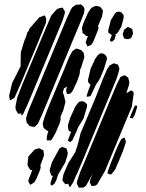

<svg xmlns="http://www.w3.org/2000/svg" viewBox="-20 -740 676 886"><path d="M370 -700 368 -680 348 -630 314 -549 199 -271 170 -202 159 -178 154 -168 148 -163 144 -156 142 -158 138 -154 133 -155 117 -158 112 -164 103 -174 100 -194 110 -227 134 -284 288 -655 306 -694 313 -706 322 -712 330 -718 348 -719 353 -720 364 -711ZM412 -551 403 -535 391 -528 383 -526 379 -536 375 -543 380 -559 386 -574H383H378L368 -583L361 -588L360 -597L358 -610L364 -631L385 -679L398 -699L404 -705L417 -711L423 -713L434 -711L443 -708L450 -699L455 -691L454 -683L451 -664L432 -619L435 -614L432 -601ZM269 -646 128 -307 109 -262 107 -258 104 -251 86 -212 77 -207 78 -212 79 -217 73 -216 64 -215 59 -223 53 -233 51 -246 59 -288 80 -343 169 -556 198 -625 217 -669 238 -693 246 -700 258 -703 269 -705 274 -696 280 -686 278 -675ZM496 -547 487 -552 488 -558 496 -578 491 -582 481 -588 479 -599 492 -648 510 -677 518 -685 532 -686 541 -682 550 -671 551 -659 540 -617 525 -592 518 -584 511 -582 515 -578 512 -570 508 -557ZM193 -655V-637L181 -608L158 -551L77 -357L47 -289L31 -279L26 -277L25 -282L22 -298L36 -357L75 -434L76 -498L92 -551L101 -573L103 -580L107 -593L111 -595L116 -608L161 -660L181 -667L187 -669ZM570 -559 559 -561 553 -562 550 -570 546 -581 551 -597 552 -602 561 -609 570 -616 577 -613 590 -606 591 -601 594 -585 587 -569 585 -564ZM236 -126 222 -101 215 -92H207H196V-98V-109L202 -133L204 -136H198L192 -141L181 -150L180 -155L177 -170L186 -201L205 -250L275 -417L298 -474L309 -495L314 -504L331 -516L340 -514L356 -508L366 -496L368 -486L369 -475L354 -427L349 -418V-416L348 -400L336 -365L316 -322L306 -309L295 -306L289 -307L286 -317L285 -325L288 -336L290 -341L285 -338L275 -332L273 -324L270 -313L275 -300L282 -270L273 -234L259 -201L260 -189L255 -170ZM459 -420 442 -379 431 -361 424 -352 401 -303 397 -296 385 -294H379L381 -302L389 -326L398 -349L396 -350L387 -361L386 -371L398 -422L419 -468L430 -484L442 -494L456 -493L465 -488L473 -476V-465ZM518 -377 359 7 335 63 332 68 317 103 302 125 300 120 295 109 296 108 289 109 281 110 276 103 268 93 269 85 273 64 295 13 328 -39 340 -77 352 -126 418 -282 455 -376 474 -420 486 -438 497 -444 505 -448 518 -444 523 -443 526 -438 531 -424 529 -413ZM588 -247 540 -132 465 48 429 110 420 117 410 118H402L399 111L394 101L397 88L408 61L377 117L366 125L352 126H344L340 118L334 107L337 92L350 54L374 -2L487 -275L519 -351L531 -375L536 -385L550 -391L555 -393L563 -388L572 -381L573 -376L577 -361L575 -347L563 -310L585 -323L595 -317L597 -308ZM334 -136 314 -93 304 -84 293 -91 297 -102 308 -131 307 -132 297 -137 295 -147 293 -158 295 -168 305 -199 328 -249 340 -265 347 -271 361 -273 370 -270 382 -259 381 -245 365 -192 340 -152ZM602 -210 592 -194 579 -196 583 -207 597 -241 603 -253 613 -252 612 -243ZM548 -45 523 16 521 19 513 40 508 46 506 50 492 66 484 63 476 61 478 49 490 16 522 -63 535 -89 540 -98 554 -106 556 -101 561 -88 559 -78ZM240 91 232 107 223 114 215 116 213 106 216 94 224 72 216 69 213 59 209 49 211 38 220 8 254 -54 266 -62 276 -59 287 -55 290 -44 293 -34 291 -23 281 10 248 66ZM168 19 166 22 168 31 165 44 148 85 138 102 126 109 119 113 114 103 110 96 115 81 129 45 120 44 114 35 108 26 107 15 111 -18 140 -50 150 -53 161 -56 170 -51 180 -47 182 -35 183 -24 180 -14Z"/></svg>

Font: Rubik Marker Hatch
Style: Regular
Weight: 400
Designer: Hubert and Fischer, NaN
Foundry: Hubert & Fischer, NaN
Version: Version 2.200